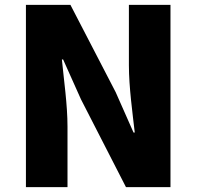

<svg xmlns="http://www.w3.org/2000/svg" viewBox="-20 -765 804 785"><path d="M86 0H256V-247C256 -337 241 -439 233 -522H238L311 -359L495 0H677V-745H507V-498C507 -409 522 -302 531 -223H526L453 -388L268 -745H86Z"/></svg>

Font: Noto Sans JP Black
Style: Regular
Weight: 900
Designer: Ryoko NISHIZUKA 西塚涼子 (kana, bopomofo & ideographs); Paul D. Hunt (Latin, Greek & Cyrillic); Sandoll Communications 산돌커뮤니
Foundry: Adobe
Version: Version 2.002;hotconv 1.0.116;makeotfexe 2.5.65601